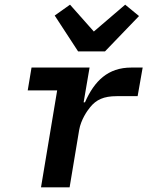

<svg xmlns="http://www.w3.org/2000/svg" viewBox="-20 -807 640 827"><path d="M279.8 0 321 -247.2C328.5 -290.8 355.1 -329.5 368.3 -345.2C394.2 -377.5 426.8 -392.8 482.6 -392.8H572.8L594.5 -516H545.5C445.3 -516 386.7 -458.8 345.9 -366.1H340.2L365.8 -516H115.8L99.4 -417.6H226.2L156.6 0ZM215.6 -740.1 316.4 -585.6H432.2L578.8 -737.9L519.2 -786.9L384.2 -671.2L281.6 -786.9Z"/></svg>

Font: Margiela Mono Italic SmBold It
Style: Regular
Weight: 600
Designer: Mike Abbink, Paul van der Laan, Pieter van Rosmalen
Foundry: Bold Monday
Version: Version 2.003 2021